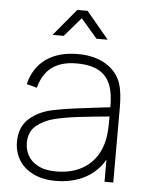

<svg xmlns="http://www.w3.org/2000/svg" viewBox="-54 -794 650 853"><g transform="rotate(5 271.0 -367.5)"><path d="M156 -630 256 -750H302L402 -630H352L279 -715L206 -630ZM227 15Q166.5 15 124.2 -6.5Q82 -28 61 -63.8Q40 -99.5 40 -143Q40 -209 81 -246.2Q122 -283.5 187 -297Q233 -306.5 281.2 -312.8Q329.5 -319 408.5 -328.5Q422.5 -330 434.2 -331.2Q446 -332.5 455 -334L440 -324Q441.5 -389 425.8 -430.5Q410 -472 373 -492.5Q336 -513 274 -513Q206 -513 164.8 -482.8Q123.5 -452.5 107 -390L61 -402Q79 -476.5 134.5 -515.8Q190 -555 276 -555Q350 -555 400.2 -524.8Q450.5 -494.5 469 -442Q475.5 -422.5 478.8 -394.5Q482 -366.5 482 -338V0H443V-148L463 -147Q448.5 -96.5 414.8 -59.8Q381 -23 332.8 -4Q284.5 15 227 15ZM225 -27Q283 -27 328 -48Q373 -69 400.8 -109Q428.5 -149 436 -204Q439 -225 439.5 -247Q440 -269 440 -301.5V-310L462 -293L435 -290.5Q359 -283.5 301 -276.5Q243 -269.5 196 -258Q149.5 -246.5 116.8 -219.2Q84 -192 84 -142Q84 -113.5 97.8 -87.2Q111.5 -61 143.2 -44Q175 -27 225 -27Z"/></g></svg>

Font: Manrope
Style: Regular
Weight: 400
Designer: Mikhail Sharanda
Foundry: Mikhail Sharanda
Version: Version 4.503